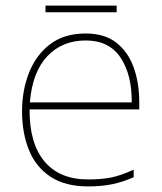

<svg xmlns="http://www.w3.org/2000/svg" viewBox="-20 -658 580 688"><path d="M287 -538Q355 -538 397 -505Q439 -472 459 -416.5Q479 -361 479 -291V-266H86Q85 -145 139 -80Q193 -15 296 -15Q344 -15 378.5 -22Q413 -29 459 -50V-23Q421 -6 382.5 2Q344 10 296 10Q213 10 160.5 -25Q108 -60 83.5 -121Q59 -182 59 -259Q59 -334 84 -397.5Q109 -461 159.5 -499.5Q210 -538 287 -538ZM287 -513Q203 -513 149.5 -456.5Q96 -400 87 -291H452Q453 -390 412 -451.5Q371 -513 287 -513ZM398 -638V-614H143V-638Z"/></svg>

Font: Noto Sans Sinhala UI Thin
Style: Regular
Weight: 100
Designer: Jelle Bosma - Monotype Design Team
Foundry: Monotype Imaging Inc.
Version: Version 2.006; ttfautohint (v1.8.4.7-5d5b)